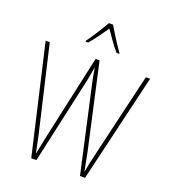

<svg xmlns="http://www.w3.org/2000/svg" viewBox="-167 -1069 1047 1188"><g transform="rotate(20 357.0 -475.0)"><path d="M371 -950H344C320 -907 273 -833 247 -799V-793H264C294 -827 332 -882 358 -919C385 -880 420 -828 451 -793H468V-799C448 -825 397 -905 371 -950ZM701 -714H673L542 -156C531 -113 524 -77 516 -33C507 -80 502 -107 492 -156L368 -714H342L220 -157C214 -130 204 -80 195 -36C190 -61 183 -99 170 -157L40 -714H13L178 0H212L339 -574C345 -606 349 -624 355 -665C361 -623 366 -604 373 -567L499 0H532Z"/></g></svg>

Font: Noto Sans Lao Condensed Thin
Style: Regular
Weight: 100
Width: 3
Designer: Monotype Design Team
Foundry: Monotype Imaging Inc.
Version: Version 2.003